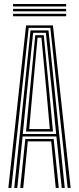

<svg xmlns="http://www.w3.org/2000/svg" viewBox="-20 -925 389 945"><path d="M21.1 0 108.3 -800H240.5L327.7 0H312.9L227.7 -787.9H121.2L35.9 0ZM79.5 0 104.7 -241.3H244.1L269.3 0H254.4L232 -229.2H116.8L94.4 0ZM50.1 0 130.2 -775.5H218.6L298.7 0H283.8L257.6 -253.4H91.2L65 0ZM92.1 -265.5H256.4L234.8 -481.8L205.7 -763.4H143.1L113.6 -481.8ZM108.2 -277.5 127.6 -481.8 153.6 -751.8H195.3L221.6 -481.8L240.7 -277.5ZM123.7 -289.6H225.2L208 -481.8L184 -739.6H164.8L140.9 -481.8ZM305.6 -893.3H44.4V-905.4H305.6ZM305.6 -845H44.4V-857.1H305.6ZM305.6 -869.2H44.4V-881.2H305.6Z"/></svg>

Font: Big Shoulders Inline Display SC Thin
Style: Regular
Weight: 100
Designer: Patric King
Foundry: XO Type Co
Version: Version 2.002